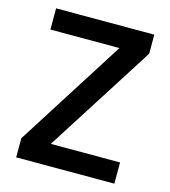

<svg xmlns="http://www.w3.org/2000/svg" viewBox="-105 -780 768 865"><g transform="rotate(15 279.0 -347.5)"><path d="M185 -99H508V0H50V-89L372 -596H50V-695H508V-606Z"/></g></svg>

Font: MSTAGE Medium
Style: Regular
Weight: 500
Designer: Ninad Kale (Devanagari), Jonny Pinhorn (Latin)
Foundry: Indian Type Foundry
Version: 4.004